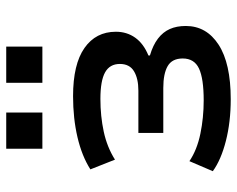

<svg xmlns="http://www.w3.org/2000/svg" viewBox="-94 -676 779 632"><g transform="rotate(-90 296.0 -360.5)"><path d="M285 9Q210 9 147.5 -7Q85 -23 48 -50L81 -127Q118 -102 171 -91Q224 -80 281 -80Q353 -80 386 -95.5Q419 -111 419 -149Q419 -184 394 -198.5Q369 -213 322 -213H174V-295H313Q353 -295 377 -309.5Q401 -324 401 -356Q401 -389 373.5 -404.5Q346 -420 286 -420Q229 -420 178 -409Q127 -398 86 -372L54 -453Q98 -481 160 -495.5Q222 -510 295 -510Q400 -510 453.5 -472.5Q507 -435 507 -369Q507 -333 487.5 -305.5Q468 -278 429 -262V-257Q463 -247 484.5 -230.5Q506 -214 516 -191.5Q526 -169 526 -139Q526 -71 464.5 -31Q403 9 285 9ZM339 -611V-730H458V-611ZM122 -611V-730H241V-611Z"/></g></svg>

Font: Nunito Sans 6pt SemiBold
Style: Regular
Weight: 600
Version: Version 3.101;gftools[0.9.27]